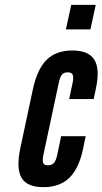

<svg xmlns="http://www.w3.org/2000/svg" viewBox="-20 -763 422 791"><path d="M159 8Q226 8 265.5 -30.2Q305 -68.5 322 -149L333 -202H232L216 -126Q211 -102 202.5 -92Q194 -82 178 -82Q162 -82 158 -91.5Q154 -101 159 -126L222 -421Q227 -446 235 -455.5Q243 -465 259 -465Q275 -465 279.5 -455Q284 -445 279 -421L265 -355H366L375 -398Q392.5 -478.5 368.8 -516.8Q345 -555 278 -555Q211 -555 172 -516.5Q133 -478 115 -393L64 -154Q46 -69.5 68.5 -30.8Q91 8 159 8ZM251.5 -642H352.5L374.5 -743H273.5Z"/></svg>

Font: League Gothic
Style: Italic
Weight: 400
Designer: The League of Moveable Type
Version: Version 1.600; ttfautohint (v1.8.3)